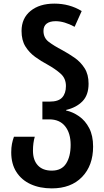

<svg xmlns="http://www.w3.org/2000/svg" viewBox="-20 -790 576 1060"><path d="M266 250Q200 250 149.5 227Q99 204 70.5 159.5Q42 115 42 51Q42 25 46 4.5Q50 -16 57 -35H172Q167 -18 164.5 1Q162 20 162 42Q162 94 189 123Q216 152 266 152Q320 152 345 113Q370 74 370 10Q370 -55 339.5 -93Q309 -131 252 -131H214V-229H254Q303 -229 323.5 -252Q344 -275 344 -315Q344 -357 315 -383Q286 -409 243 -433Q207 -452 174 -476Q141 -500 120 -534Q99 -568 99 -619Q99 -689 148.5 -729.5Q198 -770 280 -770Q364 -770 431 -729L392 -642Q335 -673 287 -673Q255 -673 237.5 -659.5Q220 -646 220 -619Q220 -581 249 -559Q278 -537 324 -513Q359 -494 392 -471Q425 -448 447 -413.5Q469 -379 469 -328Q469 -265 435 -230.5Q401 -196 345 -183V-180Q382 -172 416.5 -148Q451 -124 472.5 -82.5Q494 -41 494 19Q494 124 433 187Q372 250 266 250Z"/></svg>

Font: Noto Sans Georgian SemiCondensed SemiBold
Style: Regular
Weight: 600
Width: 4
Designer: Monotype Design Team, Akaki Razmadze
Foundry: Google LLC
Version: Version 2.005; ttfautohint (v1.8.4.7-5d5b)